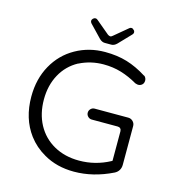

<svg xmlns="http://www.w3.org/2000/svg" viewBox="-122 -955 983 1061"><g transform="rotate(15 369.5 -424.0)"><path d="M377.9 -730.5H415Q431.6 -730.5 446.3 -745.1L513.7 -815.4Q519.5 -822.3 519.5 -827.1Q519.5 -832 518.1 -835.4Q516.6 -838.9 512.7 -841.8Q506.8 -848.6 499.5 -848.6Q492.2 -848.6 487.3 -843.8L411.1 -780.3Q404.3 -773.4 396.5 -773.4Q393.6 -773.4 389.6 -775.4L382.8 -779.3L305.7 -843.8Q300.8 -848.6 293.5 -848.6Q286.1 -848.6 279.8 -842.3Q273.4 -835.9 273.4 -829.1Q273.4 -822.3 279.3 -815.4L346.7 -745.1Q361.3 -730.5 377.9 -730.5ZM648.4 -105.5V-327.1Q648.4 -342.8 637.2 -354Q626 -365.2 610.4 -365.2H418Q405.3 -365.2 396 -356Q386.7 -346.7 386.7 -334Q386.7 -321.3 396 -312Q405.3 -302.7 418 -302.7H566.4Q576.2 -302.7 582 -296.9Q587.9 -291 587.9 -281.2V-112.3L583 -109.4Q501 -65.4 408.2 -65.4Q326.2 -65.4 263.7 -100.6Q201.2 -135.7 167 -199.2Q133.8 -261.7 133.8 -342.3Q133.8 -422.9 168 -485.4Q202.1 -547.9 264.6 -582Q264.6 -582 265.6 -582Q330.1 -614.3 403.3 -614.3Q457 -614.3 504.4 -600.1Q551.8 -585.9 598.6 -558.6Q611.3 -554.7 615.2 -554.7Q632.8 -554.7 642.6 -568.4Q647.5 -576.2 647.5 -585.9Q647.5 -599.6 638.7 -609.4Q635.7 -612.3 631.8 -613.3Q576.2 -648.4 520 -665.5Q463.9 -682.6 393.6 -682.6Q301.8 -682.6 225.6 -639.6Q149.4 -596.7 106 -518.6Q62.5 -440.4 62.5 -339.8Q62.5 -213.9 127.9 -126Q166 -75.2 222.7 -43Q297.9 1 396.5 1Q506.8 1 616.2 -52.7Q631.8 -60.5 640.1 -74.2Q648.4 -87.9 648.4 -105.5Z"/></g></svg>

Font: FakePearl
Style: ExtraLight
Weight: 300
Version: Version 1.2